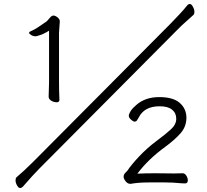

<svg xmlns="http://www.w3.org/2000/svg" viewBox="-20 -857 1040 963"><path d="M177 -11 868 -706Q888 -727 910 -746Q932 -765 950 -782Q955 -786 955 -798Q955 -810 947.5 -823.5Q940 -837 932.5 -837Q925 -837 919 -830Q900 -806 877.5 -782.5Q855 -759 836 -739L145 -44Q102 -1 63 32Q58 36 58 48Q58 60 65.5 73Q73 86 80.5 86Q88 86 94 80Q147 19 177 -11ZM276 -448V-693L280 -750Q280 -761 268.5 -770Q257 -779 248 -779Q239 -779 228.5 -766Q218 -753 213 -749Q161 -712 142 -704Q126 -698 126 -692.5Q126 -687 136.5 -681Q147 -675 155 -675Q163 -675 165 -676Q196 -684 226 -703V-443L224 -373V-372Q224 -360 237 -352Q250 -344 264 -344Q278 -344 278 -356V-358Q276 -402 276 -448ZM808 58Q850 58 886 62Q902 63 908 63Q922 63 922 47Q922 36 914.5 24Q907 12 896 12L854 13L759 12Q711 12 669 14Q724 -59 808 -120Q856 -155 885.5 -188.5Q915 -222 915 -266.5Q915 -311 882 -340.5Q849 -370 778.5 -370Q708 -370 663 -330Q644 -314 635 -299.5Q626 -285 626 -276Q626 -267 637 -257Q648 -247 655.5 -247Q663 -247 667.5 -254Q672 -261 676 -268Q704 -324 781 -324Q822 -324 843 -307Q864 -290 864 -261.5Q864 -233 838 -209Q812 -185 764.5 -149.5Q717 -114 677.5 -72Q638 -30 619 -1Q615 3 611 7Q607 11 603.5 16Q600 21 600 30Q600 39 610 52Q620 65 633 65H636Q673 58 727 58Z"/></svg>

Font: LXGW WenKai Mono TC Light
Style: Regular
Weight: 300
Designer: LXGW / Fontworks Inc.
Foundry: LXGW / Fontworks Inc.
Version: Version 1.330